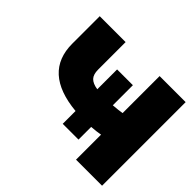

<svg xmlns="http://www.w3.org/2000/svg" viewBox="-126 -693 858 858"><g transform="rotate(45 302.5 -264.0)"><path d="M285.6 -71.3V-152.3Q62.5 -173.3 62.5 -355V-528.3H226.1V-355Q226.1 -323.7 240.2 -309.1Q254.4 -294.4 285.6 -289.6V-415H385.3V-288.1Q422.4 -291 440.9 -294.4V-528.3H605.5V0H440.9V-158.2Q418 -153.8 385.3 -151.4V-71.3Z"/></g></svg>

Font: Bert Sans Black
Style: Regular
Weight: 900
Designer: Christian Robertson, Adam Twardoch, & Cristiano Sobral
Foundry: Google
Version: Version 12.135;January 10, 2020;FontCreator 12.0.0.2547 64-b